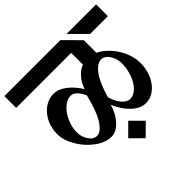

<svg xmlns="http://www.w3.org/2000/svg" viewBox="-218 -893 1254 1254"><g transform="rotate(-45 409.5 -265.5)"><path d="M768 -213Q768 -156 746.5 -107.5Q725 -59 688.5 -30.5Q652 -2 609 -2Q559 -2 513 -44.5Q467 -87 437 -157Q418 -91 378 -48.5Q338 -6 293 -6Q239 -6 183 -47Q127 -88 90.5 -150Q54 -212 54 -270Q54 -324 76.5 -370.5Q99 -417 138 -445Q177 -473 223 -473Q266 -473 310.5 -439.5Q355 -406 389 -350Q402 -393 430.5 -425.5Q459 -458 494 -472V-580H-14V-689H503L611 -580V-464Q653 -444 689 -404Q725 -364 746.5 -313.5Q768 -263 768 -213ZM833 -689V-580H669L560 -689ZM680 -300Q680 -327 669 -353.5Q658 -380 640.5 -396Q623 -412 604 -412Q564 -412 526 -360.5Q488 -309 459 -206Q473 -155 499.5 -124.5Q526 -94 554 -94Q587 -94 616 -122.5Q645 -151 662.5 -198.5Q680 -246 680 -300ZM370 -311Q356 -345 335.5 -365Q315 -385 294 -385Q259 -385 226.5 -356Q194 -327 173.5 -280.5Q153 -234 153 -186Q153 -143 176 -110Q199 -77 231 -77Q267 -77 303.5 -133Q340 -189 370 -311ZM444 -3 525 78 444 158 363 78Z"/></g></svg>

Font: Amita
Style: Bold
Weight: 700
Designer: Eduardo Rodriguez Tunni, Modular Infotech, Brian J. Bonislawsky
Foundry: Eduardo Rodriguez Tunni, Modular Infotech, Brian J. Bonislawsky
Version: Version 1.003